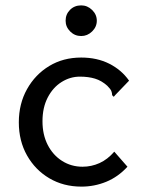

<svg xmlns="http://www.w3.org/2000/svg" viewBox="-20 -683 540 714"><path d="M283 11Q216 11 163.5 -20Q111 -51 80.5 -105Q50 -159 50 -228Q50 -297 80.5 -351.5Q111 -406 163 -437.5Q215 -469 282 -469Q341 -469 386.5 -446Q432 -423 460 -383L409 -330L403 -323L397 -329Q397 -337 394 -344.5Q391 -352 379 -364Q358 -383 333.5 -390.5Q309 -398 277 -398Q241 -398 209 -378Q177 -358 157.5 -320.5Q138 -283 138 -232Q138 -182 157.5 -144Q177 -106 211 -84.5Q245 -63 287 -63Q320 -63 350 -76.5Q380 -90 405 -119L454 -63Q419 -25 375 -7Q331 11 283 11ZM282 -549Q258 -549 241 -566Q224 -583 224 -606Q224 -630 240.5 -646.5Q257 -663 282 -663Q305 -663 322.5 -646Q340 -629 340 -606Q340 -583 322.5 -566Q305 -549 282 -549Z"/></svg>

Font: Inconsolata Medium
Style: Regular
Weight: 500
Monospace: yes
Designer: Raph Levien, Cyreal, Brenton Simpson
Foundry: Raph Levien, Cyreal, Google
Version: Version 3.001; ttfautohint (v1.8.2.53-6de2)